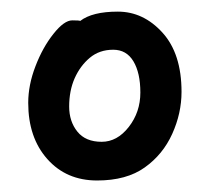

<svg xmlns="http://www.w3.org/2000/svg" viewBox="-20 -774 360 332"><path d="M155.8 -528.8Q182.6 -528.8 202.6 -554.4Q222.7 -580.1 222.7 -614Q222.7 -647.9 210.7 -668Q198.7 -688 175.8 -688Q151.9 -688 135.3 -674.1Q118.7 -660.2 109.1 -638.7Q99.6 -617.2 99.6 -589.8Q99.6 -564 113.8 -546.4Q127.9 -528.8 155.8 -528.8ZM147.9 -461.9Q94.7 -461.9 61.8 -499Q28.8 -536.1 28.8 -596.2Q28.8 -627 41.3 -659.4Q53.7 -691.9 72.3 -715.3Q90.8 -738.8 105 -738.8Q117.7 -738.8 118.7 -737.8Q139.6 -753.9 183.8 -753.9Q228 -753.9 261 -717.5Q293.9 -681.2 293.9 -615.2Q293.9 -578.1 277.8 -542.5Q261.7 -506.8 230.2 -484.4Q198.7 -461.9 147.9 -461.9Z"/></svg>

Font: LXGW WenKai GB Screen
Style: Regular
Weight: 400
Designer: LXGW / Fontworks Inc.
Foundry: LXGW / Fontworks Inc.
Version: Version 1.321;February 19, 2024;FontCreator 14.0.0.2901 64-b